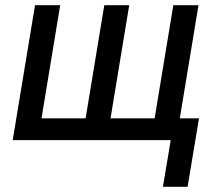

<svg xmlns="http://www.w3.org/2000/svg" viewBox="-20 -540 840 740"><path d="M608 180 638 0H29L115 -520H212L140 -84H310L382 -520H478L406 -84H576L648 -520H745L673 -84H747L703 180Z"/></svg>

Font: Iosevka Aile Medium Oblique
Style: Regular
Weight: 500
Italic angle: -9°
Designer: Belleve Invis
Foundry: Belleve Invis
Version: Version 31.1.0; ttfautohint (v1.8.4)